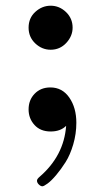

<svg xmlns="http://www.w3.org/2000/svg" viewBox="-20 -465 359 679"><path d="M81.1 -78.1Q81.1 -111.3 102.5 -133.5Q124 -155.8 158.2 -155.8Q200.2 -155.8 225.1 -119.9Q250 -84 250 -30.8Q250 8.3 239 45.7Q228 83 211.9 108.4Q195.8 133.8 178.5 154.3Q161.1 174.8 147.9 184.3Q134.8 193.8 129.9 193.8Q124 193.8 117.4 187.5Q110.8 181.2 110.8 173.8Q110.8 168 120.1 160.2Q206.1 85.9 213.9 -20Q193.8 0 159.2 0Q123 0 102.1 -22.9Q81.1 -45.9 81.1 -78.1ZM81.1 -367.2Q81.1 -401.4 105 -423.1Q128.9 -444.8 159.2 -444.8Q189.9 -444.8 213.4 -422.4Q236.8 -399.9 236.8 -367.2Q236.8 -337.4 214.4 -313.2Q191.9 -289.1 159.2 -289.1Q128.4 -289.1 104.7 -311.5Q81.1 -334 81.1 -367.2Z"/></svg>

Font: CMU Serif
Style: Bold
Weight: 700
Version: Version 0.7.0